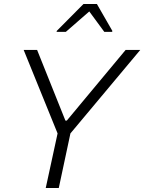

<svg xmlns="http://www.w3.org/2000/svg" viewBox="-20 -937 719 957"><path d="M208 0 267 -272 98 -688H165L306 -336H313L606 -688H679L331 -272L273 0ZM262 -778 263 -783 396 -917H463L540 -783L539 -778H500L425 -880L308 -778Z"/></svg>

Font: Saira Thin Light
Style: Italic
Weight: 300
Italic angle: -12°
Version: Version 1.101